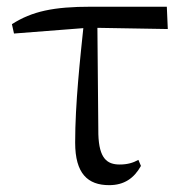

<svg xmlns="http://www.w3.org/2000/svg" viewBox="-20 -537 544 572"><path d="M21.7 -437.1 245.4 -454.5 479.9 -450.5 477 -517H251.4C139.9 -517 76 -503.6 15.5 -465ZM305.2 14.6C350.1 14.6 379.4 -6.1 399.9 -42.7L392.3 -60.7C376.1 -51.7 359.1 -46.9 336.5 -46.9C298.7 -46.9 275.2 -65.2 273 -136.8L270 -474.9H230.5C218.4 -359.7 203.9 -227.8 203.9 -112.1C203.9 -20 241.3 14.6 305.2 14.6Z"/></svg>

Font: Source Han Serif TW VF
Style: Regular
Weight: 250
Designer: Ryoko NISHIZUKA 西塚涼子 (kana & ideographs); Frank Grießhammer (Latin, Greek & Cyrillic); Wenlong ZHANG 张文龙 (bopomofo); San
Foundry: Adobe
Version: Version 2.002;hotconv 1.1.0;makeotfexe 2.6.0